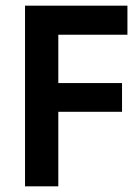

<svg xmlns="http://www.w3.org/2000/svg" viewBox="-20 -655 479 675"><path d="M409 -363V-262H168L185 -280V0H68V-635H185V-346L168 -363ZM138 -533V-635H428V-533Z"/></svg>

Font: Gemunu Libre ExtraLight
Style: Bold
Weight: 700
Version: Version 1.100